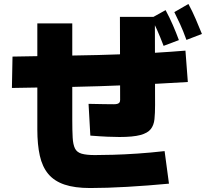

<svg xmlns="http://www.w3.org/2000/svg" viewBox="-20 -875 1040 967"><path d="M434 72Q356 72 304.5 54.5Q253 37 223 1Q193 -35 180.5 -91Q168 -147 168 -223V-757H344V-273Q344 -217 346 -182Q348 -147 357.5 -127.5Q367 -108 391 -101Q415 -94 458 -94Q494 -94 549.5 -95.5Q605 -97 672 -101.5Q739 -106 809 -114L831 50Q725 60 621 66Q517 72 434 72ZM40 -432 43 -590Q185 -593 329.5 -595Q474 -597 621 -602.5Q768 -608 914 -620L926 -462Q779 -453 630 -446.5Q481 -440 333 -437Q185 -434 40 -432ZM582 -185Q557 -185 521.5 -186.5Q486 -188 435 -192L426 -352Q471 -351 504.5 -350.5Q538 -350 554 -350Q564 -350 571 -352Q578 -354 581.5 -358.5Q585 -363 585 -372L584 -790H760L761 -345Q761 -305 758 -275Q755 -245 739.5 -225Q724 -205 687 -195Q650 -185 582 -185ZM919 -674Q902 -721 887 -753.5Q872 -786 858 -814L929 -855Q949 -818 965.5 -779.5Q982 -741 997 -704ZM804 -644Q786 -691 771.5 -723.5Q757 -756 742 -784L814 -824Q834 -787 850.5 -749Q867 -711 881 -673Z"/></svg>

Font: Murecho Thin Black
Style: Regular
Weight: 900
Version: Version 1.010